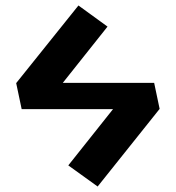

<svg xmlns="http://www.w3.org/2000/svg" viewBox="-20 -610 641 700"><path d="M209 -308H542L562 -213L336 70L229 -7L392 -212H59L39 -307L266 -590L372 -513Z"/></svg>

Font: Mplus 1p Bold
Style: Bold
Weight: 700
Version: Version 1.061